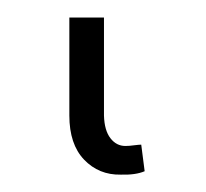

<svg xmlns="http://www.w3.org/2000/svg" viewBox="-20 23 235 219"><path d="M117.7 222.2Q92.8 222.7 75.9 205.1Q59.1 187.5 59.1 154.8V43H98.6V154.8Q99.1 171.9 106 180.7Q112.8 189.5 123 189.5Q127.4 189.5 133.1 188.7Q138.7 188 141.1 188L145 218.3Q134.8 222.7 117.7 222.2Z"/></svg>

Font: Inter Display Extra Light
Style: Regular
Weight: 200
Designer: Rasmus Andersson
Foundry: rsms
Version: Version 4.000;git-4fc901f